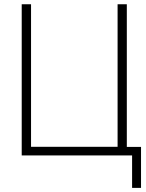

<svg xmlns="http://www.w3.org/2000/svg" viewBox="-20 -748 705 924"><path d="M590.3 0H84.5V-727.5H129.4V-41.5H545.9V-727.5H590.3ZM615.7 156.2V0H568.4V-41H658.7V156.2Z"/></svg>

Font: Inter 28pt ExtraLight
Style: Regular
Weight: 250
Designer: Rasmus Andersson
Foundry: rsms
Version: Version 4.001;git-66647c0bb